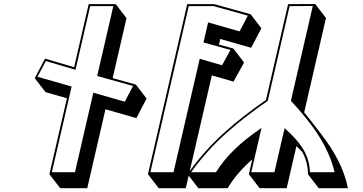

<svg xmlns="http://www.w3.org/2000/svg" viewBox="-20 -881 1837 971"><path d="M513.4 -328.4 669.6 -283.8 721.4 -382.6 667.1 -453.3 549.8 -485.9 619.8 -789.3 565.4 -860H428.4L354.8 -541.1L207.6 -584.6L155.7 -485.7L210.1 -415L318.5 -384.1L229.9 0L284.3 70.7H421.3ZM452 -412.2 359.2 -10H242.2L342.3 -443.5L169.8 -492.8L211.6 -572.3L361.8 -528L436.1 -850H553.1L471.5 -496.7L652.9 -446.3L611.1 -366.7Z M1087.3 -655.6 1093.9 -684 1250 -639.4 1301.9 -738.2 1247.5 -808.9 1063.8 -860H926.8L728.2 0L782.6 70.7H919.6L1051.4 -499.9L1161 -468.1L1214.4 -564.9L1160 -635.6ZM1032.5 -767.8 1009 -666.2 1145.6 -628.6 1102.8 -550.9 990 -583.7 857.5 -10H740.5L934.5 -850H1060.2L1233.4 -801.9L1191.6 -722.3Z M1437 -860 1325.2 -375.7C1177.6 -272.5 1037.4 -158.7 928.7 0L983.1 70.7H1131.1C1165.4 13.8 1208.2 -33.3 1255.8 -75L1238.5 0L1292.9 70.7H1429.9L1479 -142C1488.8 -132.9 1498.4 -123.6 1507.7 -114C1526 -81.4 1537.3 -44.4 1537.3 0L1591.7 70.7H1739.6C1719.5 -29.3 1670.2 -117 1607.2 -198.9L1552.8 -269.6C1541.7 -284 1530.2 -298.2 1518.3 -312.4L1628.6 -790L1574.2 -860.7ZM1444.7 -850 1561.9 -850.7 1451.2 -371.1 1453.9 -368.2C1554.4 -259.4 1640.6 -145.2 1672.1 -10H1547.4C1544.6 -105.5 1491.2 -166 1432.5 -220.7L1419.3 -233L1367.8 -10H1250.8L1302.6 -234.2L1282.9 -220.4C1202.2 -163.5 1126.7 -97.6 1072.2 -10H946.7C1053.8 -160.8 1187 -268.2 1329.9 -368L1334.2 -371Z"/></svg>

Font: Stormning
Style: AsgardObl
Weight: 400
Designer: Robert Jablonski, Mew Too
Foundry: Cannot Into Space Fonts
Version: Version 0.90